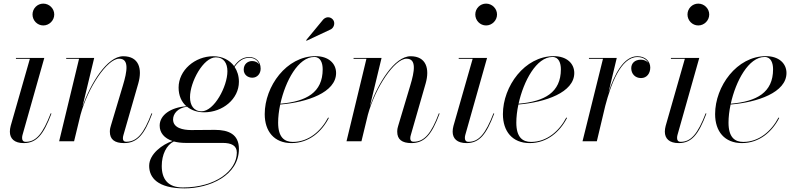

<svg xmlns="http://www.w3.org/2000/svg" viewBox="-20 -780 4397 1060"><path d="M159.5 -700C159.5 -667 186 -639.5 219 -639.5C252 -639.5 279.5 -667 279.5 -700C279.5 -733 252 -760 219 -760C186 -760 159.5 -733 159.5 -700ZM264 -153 260 -154.5C216.5 -42 179.5 3 122 3C107 3 102 -6.5 102 -18C102 -22.5 102.5 -28.5 104 -34L224.5 -460H68V-455.5H145L39 -85C36 -74 34.5 -63 34.5 -53C34.5 -15 59 10 111 10C183 10 220.5 -38 264 -153Z M416.5 -455.5 306.5 0H389L424.5 -146.5C465.5 -296.5 571.5 -456 638 -456C694.5 -456 682 -385.5 658.5 -308L592.5 -87.5C589.5 -78.5 586.5 -67 586.5 -53C586.5 -10 613 10 665 10C738.5 10 777.5 -38 820.5 -153L816.5 -154.5C774.5 -42.5 735.5 2.5 677.5 2.5C662.5 2.5 658.5 -6 658.5 -16.5C658.5 -21.5 659.5 -28.5 661.5 -34.5L743.5 -319.5C766.5 -400 747 -469.5 660.5 -469.5C570 -469.5 478.5 -315.5 435.5 -192.5L500 -460H345.5V-455.5Z M1107.5 -160C1209 -160 1299 -233 1299 -328.5C1299 -360.5 1290 -388.5 1275 -411C1299.5 -445 1324.5 -461 1357 -461C1382 -461 1403 -448.5 1411.5 -424C1403 -436.5 1388 -443 1372 -443C1348 -443 1325.5 -426.5 1325.5 -395.5C1325.5 -367.5 1348 -351 1373 -351C1400.5 -351 1419 -373.5 1419 -401C1419 -442.5 1390.5 -465 1356.5 -465C1322.5 -465 1296.5 -448.5 1272.5 -415C1247 -449.5 1206 -469.5 1157.5 -469.5C1056 -469.5 966 -392 966 -296.5C966 -252.5 982 -217 1009 -193.5C922 -187 861.5 -144.5 861.5 -86.5C861.5 -47 887 -16.5 932.5 -1.5C877.5 16.5 803.5 70 803.5 135.5C803.5 200.5 850 260 998.5 260C1138 260 1299 188 1299 42C1299 -39 1241.5 -63 1166.5 -63C1138 -63 1070.5 -62 1035.5 -62C991 -62 935.5 -73 935.5 -120.5C935.5 -150.5 959.5 -184 1012.5 -191C1037 -171 1070 -160 1107.5 -160ZM1093 -165.5C1049 -165.5 1029 -199.5 1029 -243.5C1029 -327.5 1102.5 -463.5 1171.5 -463.5C1215.5 -463.5 1235.5 -430.5 1235.5 -386.5C1235.5 -302.5 1162 -165.5 1093 -165.5ZM873 136.5C873 73 899 21 939.5 1C958.5 6 980 9 1005 9H1209C1257.5 9 1287.5 23.5 1287.5 62.5C1287.5 162.5 1170 255 989.5 255C906.5 255 873 208 873 136.5Z M1807.5 -618.5C1823.5 -628 1830.5 -651 1821 -667.5C1811.5 -684 1786 -693.5 1765 -673L1670 -558L1672.5 -555ZM1515.5 -103C1515.5 -133.5 1519.5 -168 1527 -203C1675.5 -215 1835.5 -269.5 1835.5 -377C1835.5 -429.5 1794 -470 1722 -470C1561.5 -470 1441.5 -303.5 1441.5 -150C1441.5 -55 1493.5 10 1589.5 10C1686 10 1756.5 -53 1795.5 -129L1791.5 -131C1752.5 -56.5 1684 3.5 1597 3.5C1550.5 3.5 1515.5 -21.5 1515.5 -103ZM1715 -465.5C1750.5 -465.5 1761.5 -431 1761.5 -397.5C1761.5 -269.5 1671.5 -219.5 1528 -207.5C1555.5 -332.5 1626.5 -465.5 1715 -465.5Z M2003 -455.5 1893 0H1975.5L2011 -146.5C2052 -296.5 2158 -456 2224.5 -456C2281 -456 2268.5 -385.5 2245 -308L2179 -87.5C2176 -78.5 2173 -67 2173 -53C2173 -10 2199.5 10 2251.5 10C2325 10 2364 -38 2407 -153L2403 -154.5C2361 -42.5 2322 2.5 2264 2.5C2249 2.5 2245 -6 2245 -16.5C2245 -21.5 2246 -28.5 2248 -34.5L2330 -319.5C2353 -400 2333.5 -469.5 2247 -469.5C2156.5 -469.5 2065 -315.5 2022 -192.5L2086.5 -460H1932V-455.5Z M2604 -700C2604 -667 2630.5 -639.5 2663.5 -639.5C2696.5 -639.5 2724 -667 2724 -700C2724 -733 2696.5 -760 2663.5 -760C2630.5 -760 2604 -733 2604 -700ZM2708.5 -153 2704.5 -154.5C2661 -42 2624 3 2566.5 3C2551.5 3 2546.5 -6.5 2546.5 -18C2546.5 -22.5 2547 -28.5 2548.5 -34L2669 -460H2512.5V-455.5H2589.5L2483.5 -85C2480.5 -74 2479 -63 2479 -53C2479 -15 2503.5 10 2555.5 10C2627.5 10 2665 -38 2708.5 -153Z M2830.5 -103C2830.5 -133.5 2834.5 -168 2842 -203C2990.5 -215 3150.5 -269.5 3150.5 -377C3150.5 -429.5 3109 -470 3037 -470C2876.5 -470 2756.5 -303.5 2756.5 -150C2756.5 -55 2808.5 10 2904.5 10C3001 10 3071.5 -53 3110.5 -129L3106.5 -131C3067.5 -56.5 2999 3.5 2912 3.5C2865.5 3.5 2830.5 -21.5 2830.5 -103ZM3030 -465.5C3065.5 -465.5 3076.5 -431 3076.5 -397.5C3076.5 -269.5 2986.5 -219.5 2843 -207.5C2870.5 -332.5 2941.5 -465.5 3030 -465.5Z M3309 -455.5 3196 0H3275L3321.5 -195.5C3352 -311.5 3406.5 -465 3499 -465C3528.5 -465 3549 -452 3559 -433.5C3549.5 -444 3535 -450.5 3518.5 -450.5C3484.5 -450.5 3465 -430.5 3465 -403.5C3465 -372.5 3486.5 -349 3519 -349C3551.5 -349 3570 -375.5 3570 -407C3570 -441 3543.5 -469.5 3498.5 -469.5C3423.5 -469.5 3372 -370.5 3339.5 -269.5L3385 -460H3231.5V-455.5Z M3775.5 -700C3775.5 -667 3802 -639.5 3835 -639.5C3868 -639.5 3895.5 -667 3895.5 -700C3895.5 -733 3868 -760 3835 -760C3802 -760 3775.5 -733 3775.5 -700ZM3880 -153 3876 -154.5C3832.5 -42 3795.5 3 3738 3C3723 3 3718 -6.5 3718 -18C3718 -22.5 3718.5 -28.5 3720 -34L3840.5 -460H3684V-455.5H3761L3655 -85C3652 -74 3650.5 -63 3650.5 -53C3650.5 -15 3675 10 3727 10C3799 10 3836.5 -38 3880 -153Z M4002 -103C4002 -133.5 4006 -168 4013.5 -203C4162 -215 4322 -269.5 4322 -377C4322 -429.5 4280.5 -470 4208.5 -470C4048 -470 3928 -303.5 3928 -150C3928 -55 3980 10 4076 10C4172.5 10 4243 -53 4282 -129L4278 -131C4239 -56.5 4170.5 3.5 4083.5 3.5C4037 3.5 4002 -21.5 4002 -103ZM4201.5 -465.5C4237 -465.5 4248 -431 4248 -397.5C4248 -269.5 4158 -219.5 4014.5 -207.5C4042 -332.5 4113 -465.5 4201.5 -465.5Z"/></svg>

Font: Bodoni* 36pt
Style: Italic
Weight: 400
Italic angle: -13°
Version: Version 2.3